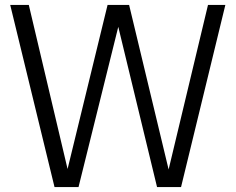

<svg xmlns="http://www.w3.org/2000/svg" viewBox="-20 -760 958 780"><path d="M201.5 0 21.5 -740H97L254.5 -73.5L417 -740H504.5L665 -71.5L825 -740H895.5L715.5 0H618L460.5 -651L299 0Z"/></svg>

Font: Encode Sans Condensed
Style: Regular
Weight: 400
Width: 3
Designer: Multiple Designers
Foundry: Impallari Type
Version: Version 3.000; ttfautohint (v1.8.3) -l 8 -r 50 -G 200 -x 14 